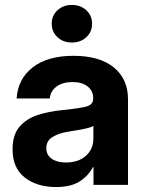

<svg xmlns="http://www.w3.org/2000/svg" viewBox="-20 -754 593 783"><path d="M208.5 8.8Q131.3 8.8 81.3 -29.8Q31.2 -68.4 31.2 -145.5Q31.2 -203.6 59.1 -236.6Q86.9 -269.5 132.8 -284.7Q178.7 -299.8 232.4 -304.7Q303.2 -312 331.5 -319.3Q359.9 -326.7 359.9 -351.6V-355Q359.9 -383.3 337.4 -401.4Q314.9 -419.4 275.4 -419.4Q235.4 -419.4 210.4 -400.9Q185.5 -382.3 183.1 -352.5H47.9Q52.7 -432.1 113.3 -479.2Q173.8 -526.4 279.8 -526.4Q385.7 -526.4 443.8 -479.2Q502 -432.1 502 -349.6V0H361.3V-72.8H359.4Q338.9 -35.2 303.2 -13.2Q267.6 8.8 208.5 8.8ZM248.5 -91.3Q300.3 -91.3 330.6 -118.9Q360.8 -146.5 360.8 -188.5V-240.2Q348.6 -233.4 320.3 -227.8Q292 -222.2 257.3 -216.8Q220.2 -210.9 194.6 -195.6Q168.9 -180.2 168.9 -149.4Q168.9 -122.1 190.7 -106.7Q212.4 -91.3 248.5 -91.3ZM273.4 -580.6Q237.8 -580.6 214.4 -602.3Q190.9 -624 190.9 -657.2Q190.9 -690.4 214.4 -712.2Q237.8 -733.9 273.4 -733.9Q308.6 -733.9 332 -712.2Q355.5 -690.4 355.5 -657.2Q355.5 -624 332 -602.3Q308.6 -580.6 273.4 -580.6Z"/></svg>

Font: Inter Display
Style: Bold
Weight: 700
Designer: Rasmus Andersson
Foundry: rsms
Version: Version 4.001;git-9221beed3